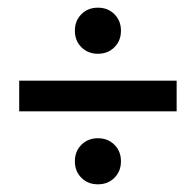

<svg xmlns="http://www.w3.org/2000/svg" viewBox="-20 -580 510 500"><path d="M30 -290V-370H440V-290ZM175 -160Q175 -186 192 -203Q209 -220 235 -220Q261 -220 278 -203Q295 -186 295 -160Q295 -134 278 -117Q261 -100 235 -100Q209 -100 192 -117Q175 -134 175 -160ZM175 -500Q175 -526 192 -543Q209 -560 235 -560Q261 -560 278 -543Q295 -526 295 -500Q295 -474 278 -457Q261 -440 235 -440Q209 -440 192 -457Q175 -474 175 -500Z"/></svg>

Font: Scada
Style: Regular
Weight: 400
Designer: Jovanny Lemonad
Foundry: Jovanny Lemonad
Version: Version 3.005; ttfautohint (v0.91) -l 8 -r 50 -G 200 -x 0 -w